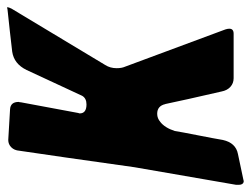

<svg xmlns="http://www.w3.org/2000/svg" viewBox="-139 -601 699 535"><g transform="rotate(-90 210.5 -333.5)"><path d="M49 -20 -22 -5Q-23 -5 -26 -4H-29Q-37 -6 -37 -18V-25L12 -308Q42 -522 58 -629Q59 -643 67.5 -651.5Q76 -660 88 -660L173 -655Q194 -654 194 -631L193 -627V-625Q173 -517 163 -464V-465L162 -461Q162 -442 187 -442Q204 -442 211 -454Q259 -558 283 -609Q300 -644 334 -649Q351 -651 390.5 -655.5Q430 -660 451 -662L456 -663H458Q458 -659 454 -651L297 -390Q288 -376 288 -358Q288 -344 292 -335L396 -55Q398 -49 398 -44Q398 -32 384 -32H260Q246 -32 236 -41Q226 -50 223 -66Q199 -170 188 -223V-222Q183 -245 161 -245Q148 -245 138 -236L139 -237Q122 -224 113 -196Q110 -177 101 -131.5Q92 -86 88 -62Q80 -26 49 -20Z"/></g></svg>

Font: Bangerz Fix
Style: Regular
Weight: 400
Designer: vernon adams
Foundry: Vernon Adams
Version: Version 2.10;December 28, 2023;FontCreator 13.0.0.2683 64-bi